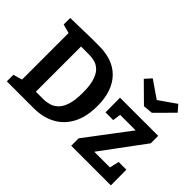

<svg xmlns="http://www.w3.org/2000/svg" viewBox="-140 -1159 1497 1497"><g transform="rotate(45 608.0 -410.5)"><path d="M351 -704Q424 -704 483.5 -683Q543 -662 585 -619Q627 -576 649.5 -512.5Q672 -449 672 -364Q672 -245 629.5 -164Q587 -83 510.5 -41.5Q434 0 330 0H36V-72L129 -99L110 -70V-630L131 -601L36 -627V-699L263 -704ZM337 -103Q369 -103 401 -112.5Q433 -122 459.5 -148Q486 -174 502 -224Q518 -274 518 -356Q518 -435 503 -483.5Q488 -532 463 -557.5Q438 -583 407.5 -592Q377 -601 347 -601H231L253 -623V-81L231 -103ZM1182 -172 1183 0H746V-82L1037 -467L1055 -440H812L850 -470L836 -373H751L750 -534H1171V-452L878 -56L873 -94H1106L1070 -56L1097 -172ZM1105 -821 1151 -769 1009 -626 929 -619 777 -769 824 -821 1016 -689 919 -691Z"/></g></svg>

Font: Bitter Thin
Style: Bold
Weight: 700
Version: Version 3.021